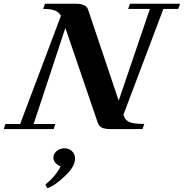

<svg xmlns="http://www.w3.org/2000/svg" viewBox="-51 -683 973 1016"><path d="M-31.2 0 -22.5 -26.9H55.7L271.5 -599.6Q261.7 -617.7 241.2 -626.7Q220.7 -635.7 177.2 -635.7L187 -663.1H350.1Q405.3 -663.1 415 -632.3L577.1 -150.4L742.2 -635.7H627L636.7 -663.1H901.9L892.1 -635.7H813.5L602.1 -75.7Q606.9 -62 611.6 -54.7Q616.2 -47.4 627.7 -40.3Q639.2 -33.2 659.4 -30.3Q679.7 -27.3 712.4 -27.3L703.1 0H533.2Q503.9 0 488.5 -7.3Q473.1 -14.6 466.8 -32.2L294.9 -535.2L127 -26.9H241.7L232.9 0ZM199.7 313 189 293.9Q244.1 249 269.5 197.8Q231.4 179.2 231.4 151.9Q231.4 131.3 248.5 116.5Q265.6 101.6 289.6 101.6Q314 101.6 330.1 117.2Q346.2 132.8 346.2 155.8Q346.2 198.7 293.5 247.6Q240.7 299.3 199.7 313Z"/></svg>

Font: Elstob 18pt
Style: Bold Italic
Weight: 700
Italic angle: -20°
Designer: Peter S. Baker
Version: Version 1.015